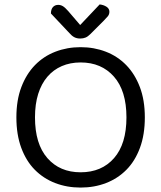

<svg xmlns="http://www.w3.org/2000/svg" viewBox="-20 -834 729 867"><path d="M634 -304Q634 -226 612 -166.5Q590 -107 551 -67.5Q512 -28 459 -7.5Q406 13 344 13Q282 13 229 -7.5Q176 -28 137 -67.5Q98 -107 76 -166.5Q54 -226 54 -304Q54 -382 76.5 -441Q99 -500 138 -540Q177 -580 230 -600.5Q283 -621 344 -621Q405 -621 458 -600.5Q511 -580 550 -540Q589 -500 611.5 -441Q634 -382 634 -304ZM551 -304Q551 -424 494.5 -488Q438 -552 344 -552Q297 -552 259 -535.5Q221 -519 194 -487.5Q167 -456 152.5 -410Q138 -364 138 -304Q138 -184 194 -120Q250 -56 344 -56Q439 -56 495 -120Q551 -184 551 -304ZM430 -814Q448 -812 461 -803.5Q474 -795 474 -781Q474 -769 466.5 -760Q459 -751 448 -740L388 -680Q377 -669 366.5 -664.5Q356 -660 342 -660Q327 -660 315.5 -666Q304 -672 293 -685L210 -773Q210 -792 219 -802Q228 -812 243 -812Q254 -812 264 -806Q274 -800 288 -784L342 -721Z"/></svg>

Font: Baloo Chettan 2
Style: Regular
Weight: 400
Designer: Maithili Shingre, Unnati Kotecha and Ek Type
Foundry: Ek Type
Version: Version 1.640;hotconv 1.0.111;makeotfexe 2.5.65597; ttfautoh